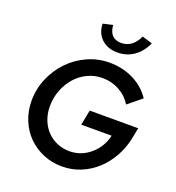

<svg xmlns="http://www.w3.org/2000/svg" viewBox="-165 -1074 1117 1217"><g transform="rotate(20 393.5 -466.0)"><path d="M750 -321Q737 -248 703.5 -187Q670 -126 622.5 -82Q575 -38 515.5 -13.5Q456 11 390 11Q321 11 262 -14Q203 -39 159.5 -82.5Q116 -126 91.5 -186.5Q67 -247 67 -316Q67 -396 98 -468Q129 -540 181 -594Q233 -648 303 -679.5Q373 -711 450 -711Q540 -711 613 -674.5Q686 -638 730 -572L638 -497Q609 -546 556.5 -575Q504 -604 441 -604Q389 -604 342.5 -582Q296 -560 262 -521.5Q228 -483 208 -431.5Q188 -380 188 -322Q188 -273 204 -231.5Q220 -190 248.5 -160Q277 -130 316 -113Q355 -96 401 -96Q479 -96 540 -147.5Q601 -199 620 -280H415L435 -382H762ZM476 -853Q513 -853 542 -874.5Q571 -896 590 -938L659 -917Q632 -856 583.5 -822Q535 -788 473 -788Q407 -788 366 -826Q325 -864 323 -928L389 -943Q392 -898 414 -875.5Q436 -853 476 -853Z"/></g></svg>

Font: Red Hat Text Medium
Style: Italic
Weight: 500
Italic angle: -12°
Designer: Pentagram / MCKL
Foundry: Pentagram / MCKL
Version: Version 1.003; Red Hat Text Medium Italic